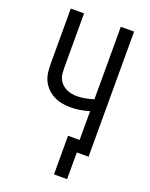

<svg xmlns="http://www.w3.org/2000/svg" viewBox="-163 -819 826 1060"><g transform="rotate(20 250.0 -289.0)"><path d="M290 157V-70H358V-239Q331 -231 303 -226.5Q275 -222 247 -222Q221 -222 196 -227Q171 -232 148 -244Q125 -256 107 -275Q89 -294 79 -317Q69 -340 66.5 -366Q64 -392 64 -417V-735H142V-417Q142 -401 143.5 -384Q145 -367 151.5 -352Q158 -337 170 -325Q182 -313 197 -305.5Q212 -298 228 -295Q244 -292 261 -292Q286 -292 310.5 -297Q335 -302 358 -309V-735H436V0H367V157Z"/></g></svg>

Font: Iosevka NFM
Style: Regular
Weight: 400
Monospace: yes
Designer: Belleve Invis
Foundry: Belleve Invis
Version: Version 29.0.4; ttfautohint (v1.8.4);Nerd Fonts 3.3.0